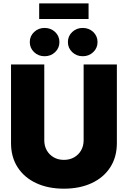

<svg xmlns="http://www.w3.org/2000/svg" viewBox="-20 -1110 759 1139"><path d="M358.9 9.3Q265.1 9.3 194.6 -23.7Q124 -56.6 84.7 -117.4Q45.4 -178.2 45.4 -261.2V-727.5H242.7V-277.8Q242.7 -243.7 257.8 -217.5Q272.9 -191.4 299.1 -176.5Q325.2 -161.6 358.9 -161.6Q393.1 -161.6 419.4 -176.5Q445.8 -191.4 460.9 -217.5Q476.1 -243.7 476.1 -277.8V-727.5H673.3V-261.2Q673.3 -178.2 634 -117.4Q594.7 -56.6 523.9 -23.7Q453.1 9.3 358.9 9.3ZM470.7 -776.4Q434.1 -776.4 408.4 -800.8Q382.8 -825.2 382.8 -860.4Q382.8 -896 408.4 -920.2Q434.1 -944.3 470.7 -944.3Q507.8 -944.3 533.2 -920.2Q558.6 -896 558.6 -860.4Q558.6 -825.2 533.2 -800.8Q507.8 -776.4 470.7 -776.4ZM244.6 -776.4Q207.5 -776.4 182.1 -800.8Q156.7 -825.2 156.7 -860.4Q156.7 -896 182.4 -920.2Q208 -944.3 244.6 -944.3Q281.7 -944.3 307.1 -920.2Q332.5 -896 332.5 -860.4Q332.5 -825.2 307.1 -800.8Q281.7 -776.4 244.6 -776.4ZM505.4 -1089.8V-997.1H212.4V-1089.8Z"/></svg>

Font: Inter 17pt Black
Style: Regular
Weight: 900
Version: Version 4.001;git-66647c0bb